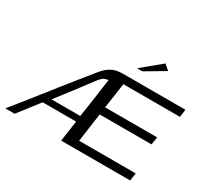

<svg xmlns="http://www.w3.org/2000/svg" viewBox="-150 -805 1065 994"><g transform="rotate(30 382.5 -308.0)"><path d="M-23 0Q12 -43 43.5 -82.5Q75 -122 104.5 -159.5Q134 -197 164 -235Q194 -273 226.5 -313Q259 -353 295 -398Q318 -427 339 -440Q360 -453 379.5 -456.5Q399 -460 417 -460H788Q787 -448 785.5 -437Q784 -426 782 -414H444L422 -263H733L726 -217Q649 -217 571.5 -217Q494 -217 416 -217L392 -46H730L724 0Q621 0 518 0Q415 0 311 0L329 -124H129Q105 -93 81 -62Q57 -31 33 0ZM161 -160Q204 -160 247.5 -160Q291 -160 333 -160Q342 -219 350.5 -277.5Q359 -336 367 -395Q365 -394 363 -393.5Q361 -393 358 -392Q345 -391 333.5 -381.5Q322 -372 312 -358Q275 -308 237 -258.5Q199 -209 161 -160ZM464 -521 579 -616 611 -589 496 -521Z"/></g></svg>

Font: Genos
Style: Italic
Weight: 400
Italic angle: -8°
Version: Version 1.010